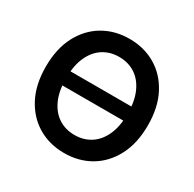

<svg xmlns="http://www.w3.org/2000/svg" viewBox="-162 -908 1099 1089"><g transform="rotate(30 387.5 -363.5)"><path d="M626.8 -409.8V-317.5H148.4V-409.8ZM721.6 -363.6Q721.6 -246.1 677.7 -162.5Q633.9 -78.8 558.4 -34.4Q483 9.9 387.4 9.9Q291.9 9.9 216.4 -34.6Q141 -79.2 97.1 -162.8Q53.3 -246.4 53.3 -363.6Q53.3 -481.2 97.1 -564.8Q141 -648.4 216.4 -692.8Q291.9 -737.2 387.4 -737.2Q483 -737.2 558.4 -692.8Q633.9 -648.4 677.7 -564.8Q721.6 -481.2 721.6 -363.6ZM589.1 -363.6Q589.1 -446.4 563.4 -503.4Q537.6 -560.4 492.2 -589.7Q446.7 -619 387.4 -619Q328.1 -619 282.7 -589.7Q237.2 -560.4 211.5 -503.4Q185.7 -446.4 185.7 -363.6Q185.7 -280.9 211.5 -223.9Q237.2 -166.9 282.7 -137.6Q328.1 -108.3 387.4 -108.3Q446.7 -108.3 492.2 -137.6Q537.6 -166.9 563.4 -223.9Q589.1 -280.9 589.1 -363.6Z"/></g></svg>

Font: InterMG SemiBold
Style: Regular
Weight: 600
Designer: Rasmus Andersson
Foundry: rsms
Version: Version 3.019;December 26, 2023;FontCreator 15.0.0.2955 64-b